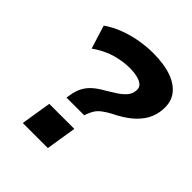

<svg xmlns="http://www.w3.org/2000/svg" viewBox="-197 -843 970 970"><g transform="rotate(45 288.0 -358.0)"><path d="M188 -247 192 -269Q197 -302 210.5 -327.5Q224 -353 247.5 -373.5Q271 -394 306 -413Q331 -428 354.5 -443.5Q378 -459 393.5 -476.5Q409 -494 412 -516Q416 -541 402.5 -554Q389 -567 364 -573Q339 -579 308 -579Q260 -579 208 -564Q156 -549 103 -512L64 -637Q104 -665 151.5 -682.5Q199 -700 247.5 -708Q296 -716 338 -716Q420 -716 475.5 -695Q531 -674 557 -633.5Q583 -593 573 -530Q566 -487 540.5 -452.5Q515 -418 480 -393.5Q445 -369 411 -353Q381 -337 362.5 -322.5Q344 -308 334.5 -292Q325 -276 318 -257L315 -247ZM123 0 149 -163H328L302 0Z"/></g></svg>

Font: Nunito Sans 6pt ExtraBold
Style: Italic
Weight: 800
Italic angle: -9°
Version: Version 3.101;gftools[0.9.27]